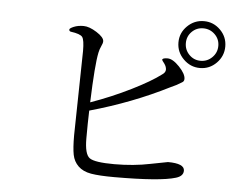

<svg xmlns="http://www.w3.org/2000/svg" viewBox="-52 -831 1103 857"><g transform="rotate(5 500.0 -402.5)"><path d="M232.4 -676.8Q232.4 -682.6 251 -690.4Q269.5 -698.2 294.9 -698.2Q320.3 -698.2 354 -676.8Q387.7 -655.3 387.7 -637.7Q387.7 -628.9 380.9 -615.2Q374 -600.6 371.1 -585.9Q359.4 -531.2 353.5 -361.3Q447.3 -394.5 532.7 -437Q618.2 -479.5 663.1 -513.7Q677.7 -523.4 677.7 -536.1Q677.7 -548.8 668 -562.5Q657.2 -576.2 657.2 -578.1Q657.2 -586.9 680.7 -586.9Q704.1 -586.9 733.9 -555.7Q763.7 -524.4 763.7 -502Q763.7 -491.2 754.9 -486.3Q730.5 -470.7 705.1 -460Q541 -377 352.5 -324.2Q350.6 -268.6 350.6 -199.2Q350.6 -128.9 373.5 -112.3Q396.5 -95.7 484.4 -95.7Q571.3 -95.7 646.5 -111.3Q721.7 -126 722.7 -126Q796.9 -126 796.9 -93.8Q796.9 -69.3 764.6 -59.6Q695.3 -38.1 489.3 -38.1Q421.9 -38.1 385.3 -44.4Q348.6 -50.8 327.6 -71.3Q306.6 -91.8 300.8 -121.6Q294.9 -151.4 294.9 -208L301.8 -586.9Q301.8 -635.7 292.5 -648.9Q283.2 -662.1 239.3 -668Q232.4 -669.9 232.4 -676.8ZM722.7 -662.1Q722.7 -705.1 753.9 -735.8Q785.2 -766.6 828.1 -766.6Q871.1 -766.6 901.9 -735.8Q932.6 -705.1 932.6 -662.1Q932.6 -619.1 901.9 -587.9Q871.1 -556.6 828.1 -556.6Q785.2 -556.6 753.9 -587.9Q722.7 -619.1 722.7 -662.1ZM755.9 -662.1Q755.9 -631.8 776.9 -610.4Q797.9 -588.9 828.1 -588.9Q858.4 -588.9 879.9 -610.4Q901.4 -631.8 901.4 -662.1Q901.4 -692.4 879.9 -713.4Q858.4 -734.4 828.1 -734.4Q797.9 -734.4 776.9 -713.4Q755.9 -692.4 755.9 -662.1Z"/></g></svg>

Font: GenEi Koburi Mincho v6
Style: Regular
Weight: 400
Designer: o_tamon (Modified)
Foundry: o_tamon / Adobe Systems Incorporated
Version: Version 6.1